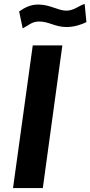

<svg xmlns="http://www.w3.org/2000/svg" viewBox="-20 -953 458 973"><path d="M418 -841 409 -933C382 -926 356 -899 316 -899C275 -899 233 -930 174 -930C133 -930 105 -914 77 -895L95 -809C127 -826 142 -844 179 -844C227 -844 260 -816 317 -816C357 -816 394 -829 418 -841ZM146 -723 46 0H197L296 -723Z"/></svg>

Font: United Sans
Style: Bold Italic
Weight: 700
Italic angle: -8°
Designer: Pablo Impallari, Rodrigo Fuenzalida (Modified by Dan O. Williams)
Version: Version 1.000;PS 001.000;hotconv 1.0.88;makeotf.lib2.5.64775